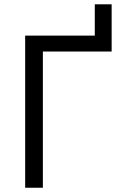

<svg xmlns="http://www.w3.org/2000/svg" viewBox="-20 -881 567 901"><path d="M424.8 -713.9V-860.8H503.9V-639.2H181.2V0H98.1V-713.9Z"/></svg>

Font: Zoram GWebM
Style: Regular
Weight: 400
Foundry: Ascender Corporation
Version: Version 1.000